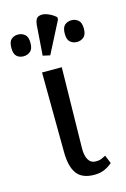

<svg xmlns="http://www.w3.org/2000/svg" viewBox="-169 -865 612 931"><g transform="rotate(-15 137.0 -399.0)"><path d="M186 9Q124 9 97.5 -27.5Q71 -64 71 -138L68 -536H167L160 -134Q159 -95 171.5 -73.5Q184 -52 209 -52Q226 -52 236 -56Q246 -60 259 -67L276 -26Q261 -12 238.5 -1.5Q216 9 186 9ZM128 -606 92 -614 103 -766Q106 -798 124 -804.5Q142 -811 166 -802Q190 -793 209 -776V-764ZM2 -635Q-18 -635 -31.5 -647Q-45 -659 -45 -689Q-45 -720 -31.5 -732Q-18 -744 2 -744Q22 -744 36.5 -732Q51 -720 51 -689Q51 -659 36.5 -647Q22 -635 2 -635ZM271 -635Q251 -635 237 -647Q223 -659 223 -689Q223 -720 237 -732Q251 -744 271 -744Q290 -744 304.5 -732Q319 -720 319 -689Q319 -659 304.5 -647Q290 -635 271 -635Z"/></g></svg>

Font: Noto Serif SemiCondensed
Style: Regular
Weight: 400
Width: 4
Designer: Monotype Design Team
Foundry: Monotype Imaging Inc.
Version: Version 2.013